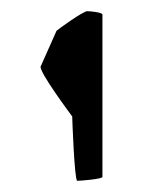

<svg xmlns="http://www.w3.org/2000/svg" viewBox="-20 -782 252 343"><path d="M53 -664C46 -658 109 -574 109 -574C109 -571 113 -459 118 -459C123 -459 163 -462 163 -466V-756C163 -760 141 -762 136 -762C130 -763 84 -730 81 -727Z"/></svg>

Font: Ampere
Style: SuExt
Weight: 400
Version: Version 1